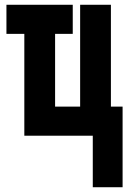

<svg xmlns="http://www.w3.org/2000/svg" viewBox="-20 -569 540 805"><path d="M369 216H494V-122H445V-549H316V-122H211V-427H285V-549H7V-427H82V0H369Z"/></svg>

Font: Noto Sans Mono ExtraCondensed ExtraBold
Style: Regular
Weight: 800
Width: 2
Designer: Monotype Design Team
Foundry: Monotype Imaging Inc.
Version: Version 2.014